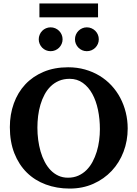

<svg xmlns="http://www.w3.org/2000/svg" viewBox="-20 -1077 796 1113"><path d="M559.1 -328.1Q559.1 -386.7 548.1 -439.7Q537.1 -492.7 515.1 -532.7Q493.2 -572.8 460.2 -596.4Q427.2 -620.1 383.8 -620.1Q349.1 -620.1 321.8 -608.4Q294.4 -596.7 273.7 -576.4Q252.9 -556.2 238.3 -528.8Q223.6 -501.5 214.4 -470Q205.1 -438.5 200.9 -404.5Q196.8 -370.6 196.8 -336.9Q196.8 -301.3 201.4 -266.1Q206.1 -231 215.3 -198.7Q224.6 -166.5 239.3 -138.7Q253.9 -110.8 273.4 -90.6Q293 -70.3 318.1 -58.6Q343.3 -46.9 374 -46.9Q407.2 -46.9 434.1 -58.8Q460.9 -70.8 481.4 -91.3Q502 -111.8 516.6 -139.2Q531.2 -166.5 540.8 -197.8Q550.3 -229 554.7 -262.5Q559.1 -295.9 559.1 -328.1ZM720.2 -332Q720.2 -260.3 696 -197Q671.9 -133.8 627.4 -86.4Q583 -39.1 521 -11.5Q459 16.1 383.8 16.1Q309.1 16.1 245.4 -7.6Q181.6 -31.2 135.5 -76.7Q89.4 -122.1 63.2 -188.5Q37.1 -254.9 37.1 -339.8Q37.1 -413.6 60.1 -477.3Q83 -541 126.2 -587.4Q169.4 -633.8 232.2 -660.4Q294.9 -687 375 -687Q426.8 -687 472.7 -674.1Q518.6 -661.1 556.9 -637.9Q595.2 -614.7 625.5 -582.3Q655.8 -549.8 676.8 -510.3Q697.8 -470.7 709 -425.5Q720.2 -380.4 720.2 -332ZM342.8 -849.1Q342.8 -835 337.4 -822.5Q332 -810.1 322.5 -800.5Q313 -791 300.3 -785.6Q287.6 -780.3 273.4 -780.3Q259.3 -780.3 246.6 -785.6Q233.9 -791 224.6 -800.5Q215.3 -810.1 210 -822.5Q204.6 -835 204.6 -849.1Q204.6 -863.3 210 -876Q215.3 -888.7 224.6 -898.2Q233.9 -907.7 246.6 -913.1Q259.3 -918.5 273.4 -918.5Q287.6 -918.5 300.3 -913.1Q313 -907.7 322.5 -898.2Q332 -888.7 337.4 -876Q342.8 -863.3 342.8 -849.1ZM552.7 -849.1Q552.7 -835 547.4 -822.5Q542 -810.1 532.5 -800.5Q522.9 -791 510.3 -785.6Q497.6 -780.3 483.4 -780.3Q469.2 -780.3 456.8 -785.6Q444.3 -791 434.8 -800.5Q425.3 -810.1 419.9 -822.5Q414.6 -835 414.6 -849.1Q414.6 -863.3 419.9 -876Q425.3 -888.7 434.8 -898.2Q444.3 -907.7 456.8 -913.1Q469.2 -918.5 483.4 -918.5Q497.6 -918.5 510.3 -913.1Q522.9 -907.7 532.5 -898.2Q542 -888.7 547.4 -876Q552.7 -863.3 552.7 -849.1ZM208.5 -976.6V-1057.1H548.3V-976.6Z"/></svg>

Font: Charis SIL Eur
Style: Bold
Weight: 700
Foundry: SIL International
Version: Version 5.000